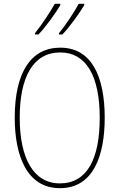

<svg xmlns="http://www.w3.org/2000/svg" viewBox="-20 -973 624 1003"><path d="M420 -946V-953H391C371 -915 323 -841 288 -800V-793H306C345 -833 400 -911 420 -946ZM295 -946V-953H266C245 -915 199 -844 163 -800V-793H181C220 -833 275 -911 295 -946ZM527 -358C527 -576 457 -724 295 -724C141 -724 57 -594 57 -358C57 -164 118 10 293 10C467 10 527 -158 527 -358ZM83 -358C83 -569 152 -699 295 -699C430 -699 501 -576 501 -358C501 -141 434 -15 293 -15C155 -15 83 -146 83 -358Z"/></svg>

Font: Noto Sans Condensed Thin
Style: Regular
Weight: 100
Width: 3
Designer: Monotype Design Team
Foundry: Monotype Imaging Inc.
Version: Version 2.013